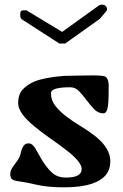

<svg xmlns="http://www.w3.org/2000/svg" viewBox="-20 -772 530 825"><path d="M282 -397Q199 -397 199 -372Q199 -341 218 -317Q237 -293 265 -271.5Q293 -250 326.5 -230Q360 -210 388 -188Q454 -136 454 -79Q454 -9 376 17Q328 33 256.5 33Q185 33 138.5 22Q92 11 63.5 7.5Q35 4 29.5 -4Q24 -12 24 -23.5Q24 -35 29 -44.5Q34 -54 41 -63Q61 -89 65 -100.5Q69 -112 71 -122Q73 -130 77 -138Q85 -156 102.5 -156Q120 -156 132.5 -133Q145 -110 161.5 -82.5Q178 -55 201.5 -32Q225 -9 264 -9Q331 -9 331 -46Q331 -77 261 -130Q231 -153 195 -178Q159 -203 129 -228Q58 -286 58 -328Q58 -367 78 -388Q99 -410 129 -422Q170 -439 255 -446L305 -447L381 -448Q425 -448 434 -442Q447 -432 447 -404Q447 -376 446.5 -355Q446 -334 444 -318Q440 -285 424 -285Q402 -285 385 -302.5Q368 -320 352.5 -341Q337 -362 320.5 -379.5Q304 -397 282 -397ZM93 -728 247 -635 403 -747Q408 -752 418.5 -752Q429 -752 434.5 -746Q440 -740 440 -732V-728L409 -691L260 -585H235L80 -685Q70 -691 68.5 -695Q67 -699 67 -711Q67 -723 71.5 -725.5Q76 -728 93 -728Z"/></svg>

Font: Miltonian Tattoo
Style: Regular
Weight: 400
Designer: Pablo Impallari
Foundry: Pablo Impallari
Version: Version 1.008